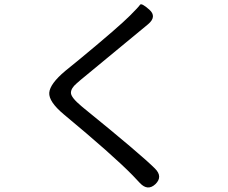

<svg xmlns="http://www.w3.org/2000/svg" viewBox="-20 -809 1040 877"><path d="M690 32Q655 65 619 27L586 -8Q495 -101 271 -287Q202 -345 205 -385.5Q208 -426 278 -485L348 -542Q522 -686 573 -737Q613 -777 619.5 -787Q626 -797 662 -765Q698 -733 656 -698L369 -461Q349 -445 330 -428Q304 -406 304 -385Q304 -364 352 -324L364 -314Q624 -103 688 -39Q725 -2 690 32Z"/></svg>

Font: Resource Han Rounded CN
Style: Regular
Weight: 400
Designer: Cyano Hao (round all glyphs); Ryoko NISHIZUKA  (kana, bopomofo & ideographs); Paul D. Hunt (Latin, Greek & Cyrillic); Sa
Foundry: Cyano Hao
Version: 0.990